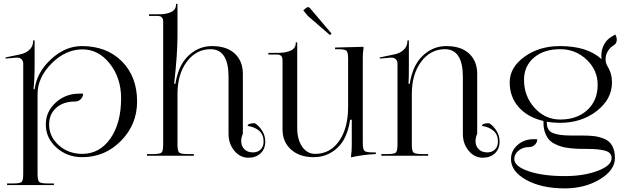

<svg xmlns="http://www.w3.org/2000/svg" viewBox="-20 -828 3339 1021"><path d="M103.5 -490.2Q103.5 -503.9 94.7 -512.7Q85.9 -521.5 71.3 -521.5Q69.3 -521.5 67.4 -521.5L9.8 -516.6L8.8 -522.5L84 -538.1Q115.2 -543.9 135.7 -562.5Q156.2 -581.1 156.2 -609.4V-613.3H164.1V-485.4Q164.1 -406.2 158.2 -353.5H164.1Q175.8 -443.4 251.5 -513.2Q327.1 -583 415 -583Q546.9 -583 627.9 -502Q709 -420.9 709 -288.1Q709 -166 623.5 -79.1Q538.1 7.8 417 7.8Q336.9 7.8 280.3 -43Q223.6 -93.8 223.6 -166Q223.6 -234.4 275.9 -282.2Q328.1 -330.1 402.3 -330.1H421.9Q421.9 -312.5 409.2 -300.3Q396.5 -288.1 377.9 -288.1Q316.4 -288.1 278.8 -254.4Q241.2 -220.7 241.2 -166Q241.2 -101.6 292.5 -55.7Q343.8 -9.8 417 -9.8Q509.8 -9.8 566.9 -91.3Q624 -172.9 624 -305.7Q624 -413.1 564 -489.3Q503.9 -565.4 418.9 -565.4Q329.1 -565.4 254.4 -490.7Q179.7 -416 179.7 -327.1V95.7Q179.7 130.9 188.5 139.2Q197.3 147.5 232.4 147.5H266.6V156.2H17.6V147.5H51.8Q86.9 147.5 95.2 139.2Q103.5 130.9 103.5 95.7Z M923.8 -328.1V-60.5Q923.8 -25.4 932.6 -17.1Q941.4 -8.8 976.6 -8.8H1010.7V0H761.7V-8.8H795.9Q831.1 -8.8 839.4 -17.1Q847.7 -25.4 847.7 -60.5V-713.9Q847.7 -743.2 818.4 -743.2H772.5V-752H828.1Q864.3 -752 890.1 -764.2Q916 -776.4 916 -803.7V-807.6H923.8V-636.7Q923.8 -541 906.2 -382.8H913.1Q916 -409.2 928.7 -446.3Q950.2 -508.8 998.5 -545.9Q1046.9 -583 1107.4 -583Q1185.5 -583 1228.5 -543Q1271.5 -502.9 1271.5 -435.5V-117.2Q1262.7 -96.7 1262.7 -78.1Q1262.7 -50.8 1279.8 -34.2Q1296.9 -17.6 1325.2 -17.6Q1350.6 -17.6 1366.2 -33.2Q1381.8 -48.8 1381.8 -75.2Q1381.8 -112.3 1357.9 -132.8Q1334 -153.3 1296.9 -158.2Q1296.9 -172.9 1335 -172.9Q1357.4 -159.2 1374 -132.8Q1390.6 -106.4 1390.6 -75.2Q1390.6 -36.1 1365.7 -12.7Q1340.8 10.7 1300.8 10.7Q1256.8 10.7 1226.1 -26.4Q1195.3 -63.5 1195.3 -116.2V-418.9Q1195.3 -566.4 1099.6 -566.4Q1023.4 -566.4 973.6 -500Q923.8 -433.6 923.8 -328.1Z M1734.4 -641.6 1616.2 -744.1 1592.8 -773.4 1608.4 -786.1Q1613.3 -790 1618.2 -790Q1624 -790 1627.9 -785.2L1743.2 -649.4ZM1978.5 -17.6V-8.8Q1911.1 -5.9 1846.7 8.8V1Q1850.6 -25.4 1850.6 -54.7V-191.4H1841.8Q1827.1 -90.8 1773.9 -41.5Q1720.7 7.8 1647.5 7.8Q1573.2 7.8 1527.8 -32.7Q1482.4 -73.2 1482.4 -139.6V-508.8Q1482.4 -538.1 1453.1 -538.1H1407.2V-546.9H1462.9Q1499 -546.9 1525.9 -559.1Q1552.7 -571.3 1552.7 -598.6V-602.5H1560.5V-519.5V-148.4Q1560.5 -85.9 1586.9 -47.9Q1613.3 -9.8 1656.2 -9.8Q1735.4 -9.8 1783.2 -78.1Q1831.1 -146.5 1831.1 -258.8V-514.6Q1831.1 -549.8 1822.3 -558.1Q1813.5 -566.4 1778.3 -566.4H1761.7V-575.2L1913.1 -579.1V-571.3Q1909.2 -547.9 1909.2 -519.5V-69.3Q1909.2 -34.2 1918 -25.9Q1926.8 -17.6 1961.9 -17.6Z M2007.8 0V-8.8H2042Q2077.1 -8.8 2085.4 -17.1Q2093.8 -25.4 2093.8 -60.5V-490.2Q2093.8 -503.9 2085 -512.7Q2076.2 -521.5 2061.5 -521.5Q2059.6 -521.5 2057.6 -521.5L2000 -516.6L1999 -522.5L2074.2 -538.1Q2105.5 -543.9 2126 -562.5Q2146.5 -581.1 2146.5 -609.4V-613.3H2154.3V-485.4Q2154.3 -400.4 2152.3 -382.8H2159.2Q2162.1 -409.2 2174.8 -446.3Q2196.3 -508.8 2244.6 -545.9Q2293 -583 2353.5 -583Q2431.6 -583 2474.6 -543Q2517.6 -502.9 2517.6 -435.5V-117.2Q2508.8 -96.7 2508.8 -78.1Q2508.8 -50.8 2525.9 -34.2Q2543 -17.6 2571.3 -17.6Q2596.7 -17.6 2612.3 -33.2Q2627.9 -48.8 2627.9 -75.2Q2627.9 -112.3 2604 -132.8Q2580.1 -153.3 2543 -158.2Q2543 -172.9 2581.1 -172.9Q2603.5 -159.2 2620.1 -132.8Q2636.7 -106.4 2636.7 -75.2Q2636.7 -36.1 2611.8 -12.7Q2586.9 10.7 2546.9 10.7Q2502.9 10.7 2472.2 -26.4Q2441.4 -63.5 2441.4 -116.2V-418.9Q2441.4 -566.4 2345.7 -566.4Q2269.5 -566.4 2219.7 -500Q2169.9 -433.6 2169.9 -328.1V-60.5Q2169.9 -25.4 2178.7 -17.1Q2187.5 -8.8 2222.7 -8.8H2256.8V0Z M2959 -566.4Q2872.1 -566.4 2819.3 -521.5Q2766.6 -476.6 2766.6 -403.3Q2766.6 -316.4 2822.8 -254.4Q2878.9 -192.4 2959 -192.4Q3048.8 -192.4 3103.5 -243.2Q3158.2 -293.9 3158.2 -377Q3158.2 -455.1 3099.6 -510.7Q3041 -566.4 2959 -566.4ZM2714.8 17.6Q2714.8 56.6 2791 82.5Q2867.2 108.4 2983.4 108.4Q3084 108.4 3158.2 80.6Q3232.4 52.7 3232.4 12.7Q3232.4 -2.9 3222.7 -13.2Q3212.9 -23.4 3193.4 -27.8Q3173.8 -32.2 3153.3 -34.2Q3131.8 -36.1 3102.5 -36.1Q3074.2 -36.1 3056.6 -36.6Q3039.1 -37.1 3011.7 -40Q2984.4 -43 2967.3 -47.9Q2950.2 -52.7 2929.7 -63Q2909.2 -73.2 2897.5 -87.9Q2885.7 -102.5 2877.9 -124.5Q2870.1 -146.5 2870.1 -174.8V-184.6Q2786.1 -204.1 2738.3 -258.3Q2690.4 -312.5 2690.4 -389.6Q2690.4 -469.7 2769 -526.4Q2847.7 -583 2958 -583Q3102.5 -583 3178.7 -513.7Q3177.7 -523.4 3177.7 -532.2Q3177.7 -563.5 3192.4 -591.3Q3207 -619.1 3235.4 -634.8L3252 -644.5Q3259.8 -630.9 3259.8 -616.2Q3259.8 -596.7 3243.2 -586.9Q3223.6 -575.2 3211.9 -555.2Q3200.2 -535.2 3200.2 -512.7Q3200.2 -493.2 3210 -476.6Q3234.4 -437.5 3234.4 -389.6Q3234.4 -300.8 3153.3 -237.8Q3072.3 -174.8 2958 -174.8Q2920.9 -174.8 2887.7 -180.7V-174.8Q2887.7 -133.8 2919.9 -120.6Q2952.1 -107.4 3013.7 -107.4H3074.2Q3113.3 -107.4 3140.1 -104Q3167 -100.6 3194.3 -89.4Q3221.7 -78.1 3235.8 -52.2Q3250 -26.4 3250 12.7Q3250 77.1 3169.9 125.5Q3089.8 173.8 2983.4 173.8Q2860.4 173.8 2778.8 128.9Q2697.3 84 2697.3 17.6Q2697.3 -26.4 2732.4 -57.1Q2767.6 -87.9 2817.4 -87.9H2836.9Q2836.9 -70.3 2824.2 -58.1Q2811.5 -45.9 2793 -45.9Q2760.7 -45.9 2737.8 -27.3Q2714.8 -8.8 2714.8 17.6Z"/></svg>

Font: FoglihtenNo07
Style: Regular
Weight: 500
Designer: gluk (gluksza@wp.pl)
Foundry: gluk (gluksza@wp.pl)
Version: Version 0.871